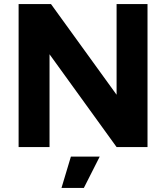

<svg xmlns="http://www.w3.org/2000/svg" viewBox="-20 -720 813 940"><path d="M71.1 -700H229.7L550.8 -256.1V-700H702.2V0H550.8L222.5 -454.3V0H71.1ZM327.1 46.7H468.2L390.6 200H281.1Z"/></svg>

Font: Oak Sans Light
Style: Regular
Weight: 400
Designer: Erik Kennedy, Walven
Foundry: Erik Kennedy, Walven
Version: Version 1.100;Glyphs 3.1.2 (3151)